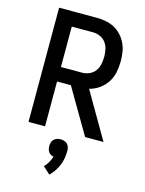

<svg xmlns="http://www.w3.org/2000/svg" viewBox="-135 -750 820 1088"><g transform="rotate(15 275.0 -206.0)"><path d="M73 0V-670H295Q321 -670 347.5 -665Q374 -660 397.5 -647.5Q421 -635 439.5 -615Q458 -595 469.5 -570.5Q481 -546 485 -519.5Q489 -493 489 -467Q489 -434 482.5 -402Q476 -370 458.5 -343Q441 -316 414.5 -297Q388 -278 356 -270L513 0H405L251 -263H170V0ZM170 -348H295Q316 -348 336.5 -357Q357 -366 370 -384Q383 -402 387.5 -423.5Q392 -445 392 -467Q392 -488 387.5 -510Q383 -532 370 -549.5Q357 -567 336.5 -576Q316 -585 295 -585H170ZM264 258 222 220Q236 206 245.5 189Q255 172 261 154Q252 152 244 147.5Q236 143 231 135.5Q226 128 224 119Q222 110 222 102Q222 91 225 80.5Q228 70 235.5 62.5Q243 55 253.5 51.5Q264 48 275 48Q286 48 296.5 51.5Q307 55 314.5 62.5Q322 70 325 80.5Q328 91 328 102Q328 123 324.5 144.5Q321 166 312.5 186.5Q304 207 292 225Q280 243 264 258Z"/></g></svg>

Font: Lode Dark Term
Style: Bold
Weight: 700
Monospace: yes
Designer: Belleve Invis
Foundry: Belleve Invis
Version: Version 29.2.0